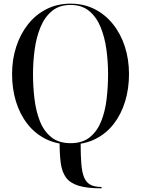

<svg xmlns="http://www.w3.org/2000/svg" viewBox="-20 -780 772 1050"><path d="M535.5 250Q455.5 250 409.2 235.5Q363 221 341 190.8Q319 160.5 312.5 113.5Q306 66.5 306 1.5Q336 8 363.5 8Q391 8 421 1.5Q421 69.5 424.8 116Q428.5 162.5 440 190.2Q451.5 218 474.5 230.2Q497.5 242.5 535.5 242.5ZM366 10Q290 10 230.5 -19.8Q171 -49.5 129.8 -102.5Q88.5 -155.5 67.2 -225.2Q46 -295 46 -375Q46 -455 68.8 -524.8Q91.5 -594.5 133.5 -647.5Q175.5 -700.5 234.5 -730.2Q293.5 -760 366 -760Q438.5 -760 497.2 -730.2Q556 -700.5 598.2 -647.5Q640.5 -594.5 663 -524.8Q685.5 -455 685.5 -375Q685.5 -295 664.2 -225.2Q643 -155.5 602 -102.5Q561 -49.5 501.5 -19.8Q442 10 366 10ZM366 3Q431.5 3 471.8 -30Q512 -63 533.8 -117.8Q555.5 -172.5 563.2 -239.8Q571 -307 571 -375Q571 -443.5 561.8 -510.5Q552.5 -577.5 530 -632.2Q507.5 -687 467.5 -720Q427.5 -753 366 -753Q304.5 -753 264.5 -720Q224.5 -687 201.8 -632.2Q179 -577.5 169.8 -510.5Q160.5 -443.5 160.5 -375Q160.5 -307 168.5 -239.8Q176.5 -172.5 198 -117.8Q219.5 -63 260.2 -30Q301 3 366 3Z"/></svg>

Font: Bodoni Moda 28pt
Style: Regular
Weight: 400
Designer: Owen Earl
Foundry: indestructible type
Version: Version 2.005